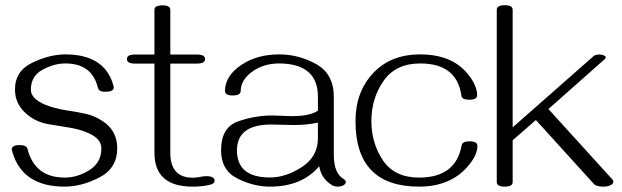

<svg xmlns="http://www.w3.org/2000/svg" viewBox="-20 -694 2352 726"><path d="M224.1 11.7Q66.9 11.7 27.8 -116.2Q24.4 -126.5 24.4 -128.4Q24.4 -145.5 54.2 -145.5Q80.1 -145.5 84 -130.9Q111.3 -22.5 225.1 -22.5Q272.9 -22.5 318.1 -50.8Q363.3 -79.1 363.3 -133.3Q363.3 -169.4 314 -190.9Q279.8 -206.5 230.5 -213.4Q194.8 -218.8 159.4 -225.1Q124 -231.4 93.3 -252.9Q36.6 -293 36.6 -355Q36.6 -425.8 102.3 -457Q168 -488.3 227.1 -488.3Q371.6 -488.3 406.7 -377.9Q410.2 -364.3 410.2 -363.8Q410.2 -347.2 379.9 -347.2Q354.5 -345.7 350.1 -362.3Q328.1 -454.1 227.1 -454.1Q183.6 -454.1 140.1 -429.9Q96.7 -405.8 96.7 -355Q96.7 -320.8 151.4 -297.9Q184.6 -284.2 233.4 -276.4Q269 -271 302.7 -263.9Q336.4 -256.8 367.7 -236.3Q423.3 -200.2 423.3 -133.3Q423.3 -58.1 356.2 -23.2Q289.1 11.7 224.1 11.7Z M764.2 6.8Q736.8 11.7 708.5 11.7Q564 11.7 564 -116.2V-453.6H489.7Q460 -453.6 460 -470.7Q460 -487.8 489.7 -487.8H564V-656.7Q564 -673.8 594.2 -673.8Q624 -673.8 624 -656.7V-487.8H725.6Q755.4 -487.8 755.4 -470.7Q755.4 -453.6 725.6 -453.6H624V-116.2Q624 -22.5 708.5 -22Q722.7 -22 735.6 -24.9Q748.5 -27.8 760.7 -27.8Q791.5 -27.8 791.5 -10.3Q791.5 2.4 764.2 6.8Z M1257.3 11.7Q1245.1 11.7 1235.8 6.3Q1195.3 -17.6 1187 -65.4Q1121.6 11.7 1000.5 11.7Q938.5 11.7 877.2 -19.3Q815.9 -50.3 815.9 -125.5Q815.9 -211.9 879.2 -234.6Q942.4 -257.3 1009.8 -257.3Q1026.9 -257.3 1046.6 -256.1Q1066.4 -254.9 1086.4 -254.9Q1150.4 -254.9 1182.1 -275.4V-328.1Q1182.1 -453.1 1036.1 -454.1Q979.5 -454.1 937.5 -425.8Q890.6 -393.6 890.1 -350.1Q890.1 -333 859.9 -333Q830.6 -333 830.6 -350.1Q831.1 -406.7 891.6 -447.8Q950.2 -488.3 1036.1 -488.3Q1110.4 -488.3 1176.3 -451.2Q1242.2 -414.1 1242.2 -328.1V-108.4Q1242.2 -39.1 1279.3 -17.1Q1287.6 -12.2 1287.6 -5.4Q1287.6 1.5 1278.3 6.8Q1268.6 11.7 1257.3 11.7ZM1000.5 -22.9Q1060.5 -22.9 1121.3 -62.3Q1182.1 -101.6 1182.1 -171.4V-230.5Q1140.1 -221.2 1091.3 -221.2Q1070.3 -221.2 1048.8 -222.2Q1027.3 -223.1 1005.9 -223.1Q876 -223.1 876 -125.5Q876 -22.9 1000.5 -22.9Z M1785.2 -142.6Q1785.2 -106 1747.1 -63Q1681.2 11.7 1564.5 11.7Q1324.2 11.7 1324.2 -235.8Q1324.2 -346.2 1390.6 -417.2Q1457 -488.3 1568.8 -488.3Q1699.2 -488.3 1759.3 -400.4Q1784.2 -364.7 1784.2 -333.5Q1784.2 -316.9 1754.4 -316.9Q1726.6 -316.9 1724.6 -332.5Q1707.5 -454.1 1568.8 -454.1Q1476.1 -454.1 1430.2 -387.9Q1384.3 -321.8 1384.3 -236.8Q1384.3 -152.3 1428.2 -87.4Q1472.2 -22.5 1564.5 -22.5Q1703.6 -22.5 1725.6 -144Q1728 -159.7 1755.4 -159.7Q1785.2 -159.7 1785.2 -142.6Z M2260.3 11.7Q2234.4 11.7 2224.6 0.5L2006.3 -240.2L1918.5 -163.6V-5.4Q1918.5 11.7 1888.7 11.7Q1858.4 11.7 1858.4 -5.4V-657.2Q1858.4 -674.3 1888.7 -674.3Q1918.5 -674.3 1918.5 -657.2V-212.4L2224.6 -481.9Q2231 -487.8 2245.6 -487.8Q2253.4 -487.8 2258.3 -486.3Q2270.5 -482.9 2270.5 -476.6Q2270.5 -473.6 2267.1 -470.7L2053.7 -281.7L2295.9 -15.1Q2299.3 -11.2 2299.3 -7.3Q2299.3 4.9 2276.9 10.3Q2269.5 11.7 2260.3 11.7Z"/></svg>

Font: Gayathri Thin
Style: Regular
Weight: 100
Designer: Binoy Dominic <binoy.domenic@gmail.com>
Foundry: SMC
Version: Version 1.000